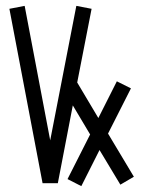

<svg xmlns="http://www.w3.org/2000/svg" viewBox="-20 -624 490 654"><path d="M228 -265 177 0H125L12 -594L64 -604L151 -146L240 -604L292 -594L243 -343L315 -222L378 -347L426 -323L348 -169L436 -22L390 5L319 -113L257 10L210 -14L287 -166Z"/></svg>

Font: Astronomicon
Style: Regular
Weight: 400
Version: Version 1.1